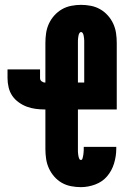

<svg xmlns="http://www.w3.org/2000/svg" viewBox="-20 -763 540 791"><path d="M313 8Q293 8 272.5 4Q252 0 234.5 -10Q217 -20 203.5 -35.5Q190 -51 181.5 -69.5Q173 -88 170 -108.5Q167 -129 167 -149V-312H165Q146 -312 127 -314.5Q108 -317 90.5 -323.5Q73 -330 57 -341.5Q41 -353 30.5 -368.5Q20 -384 15.5 -403Q11 -422 11 -441V-477H145V-441Q145 -433 151.5 -428Q158 -423 165 -423H167V-586Q167 -607 170 -627Q173 -647 181.5 -665.5Q190 -684 204 -699.5Q218 -715 235.5 -725Q253 -735 273.5 -739Q294 -743 314 -743Q334 -743 354.5 -739Q375 -735 392.5 -725Q410 -715 424 -699.5Q438 -684 446.5 -665.5Q455 -647 458 -627Q461 -607 461 -586V-312H301V-149Q301 -145 301 -140.5Q301 -136 301.5 -132Q302 -128 302.5 -124Q303 -120 304 -116Q305 -112 307 -108Q309 -104 313 -104Q318 -104 319.5 -109Q321 -114 322 -118.5Q323 -123 323.5 -127.5Q324 -132 324.5 -137Q325 -142 325 -146.5Q325 -151 325 -156V-158H459V-150Q459 -120 450 -90Q441 -60 421.5 -37Q402 -14 372.5 -3Q343 8 313 8ZM301 -423H327V-586Q327 -590 327 -594.5Q327 -599 326.5 -603Q326 -607 325.5 -611Q325 -615 324 -619Q323 -623 320.5 -627Q318 -631 314 -631Q310 -631 307.5 -627Q305 -623 304 -619Q303 -615 302.5 -611Q302 -607 301.5 -603Q301 -599 301 -594.5Q301 -590 301 -586Z"/></svg>

Font: Iosevka SS18 Heavy
Style: Regular
Weight: 900
Monospace: yes
Designer: Belleve Invis
Foundry: Belleve Invis
Version: Version 25.1.1; ttfautohint (v1.8.4)